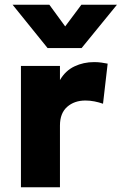

<svg xmlns="http://www.w3.org/2000/svg" viewBox="-20 -787 512 807"><path d="M68 0V-510H232V-450.5Q255 -490 293 -508Q331 -526 375.5 -526Q392.5 -526 406 -524Q419.5 -522 432.5 -519.5L413 -351Q396 -357 377 -360.8Q358 -364.5 339 -364.5Q292.5 -364.5 262.2 -337.8Q232 -311 232 -259.5V0ZM180 -585 33 -767H187.5L254 -676L322 -767H471.5L323 -585Z"/></svg>

Font: Geologica Roman
Style: Bold
Weight: 700
Designer: Sindre Bremnes, Frode Helland
Foundry: Monokrom Skriftforlag AS
Version: Version 1.010;gftools[0.9.28]